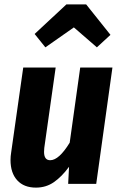

<svg xmlns="http://www.w3.org/2000/svg" viewBox="-20 -839 549 876"><path d="M28 -109Q28 -126 31 -144L86 -531H234L182 -164Q181 -157 181 -146Q181 -108 209 -108Q249 -108 298 -188L346 -531H493L419 0H291L295 -78Q262 -33 226 -8Q190 17 144 17Q89 17 58.5 -16.5Q28 -50 28 -109ZM187 -623 138 -684 283 -819H373L484 -680L422 -623L317 -714Z"/></svg>

Font: Fira Sans Condensed
Style: Bold Italic
Weight: 700
Width: 3
Italic angle: -8°
Designer: Carrois Corporate & Edenspiekermann AG
Foundry: Carrois Corporate GbR & Edenspiekermann AG
Version: Version 4.203